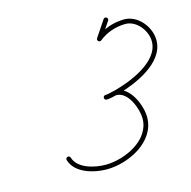

<svg xmlns="http://www.w3.org/2000/svg" viewBox="-91 -669 765 767"><g transform="rotate(-15 292.0 -285.5)"><path d="M414.6 -576.9C410.2 -579.8 404.3 -578.7 401.4 -574.3C386.4 -552 371.4 -529.6 356.4 -507.3C353.5 -502.9 354.7 -497 359 -494.1C363.4 -491.2 369.3 -492.3 372.2 -496.7C372.2 -496.7 372.2 -496.7 372.2 -496.7C387.2 -519 402.2 -541.4 417.2 -563.7C420.1 -568.1 419 -574 414.6 -576.9ZM356.9 -496.1C360.1 -492 366.1 -491.3 370.2 -494.6C401.6 -519.5 438.2 -532.1 478.3 -533C525.7 -534.1 564.5 -483.5 564.5 -438.7C564.5 -353.8 437.4 -304.8 369.9 -287.2C357.7 -284 343 -279.5 330.3 -279.5C324 -279.5 320.8 -274.7 320.8 -269.9C320.8 -265.2 324 -260.4 330.3 -260.5C344.7 -260.5 358.5 -267.5 372.3 -267.5C420.9 -267.5 449 -189.5 449 -151C449 -59.5 336.9 -10 259 -10C215.8 -10 145.6 -25.2 131.4 -73.7C129.9 -78.7 124.7 -81.6 119.6 -80.1C114.6 -78.6 111.7 -73.4 113.2 -68.3C130.1 -10.7 206.4 9 259 9C347.9 9 468 -48.3 468 -151C468 -200.9 432.8 -286.5 372.3 -286.5C358.2 -286.5 344.5 -279.5 330.3 -279.5C323.9 -279.4 320.8 -274.7 320.8 -269.9C320.8 -265.2 324 -260.5 330.3 -260.5C344.7 -260.5 360.8 -265.2 374.7 -268.8C452.1 -289 583.5 -342.6 583.5 -438.7C583.5 -494.2 536 -553.4 477.9 -552C433.6 -551 393.1 -536.9 358.4 -509.4C354.3 -506.2 353.6 -500.2 356.9 -496.1Z"/></g></svg>

Font: FRB American Cursive Extralight
Style: Italic
Weight: 200
Italic angle: -25°
Version: Version 2.0;Modular Font Editor K font №1